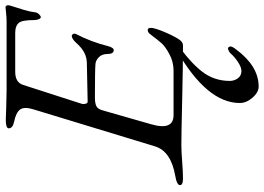

<svg xmlns="http://www.w3.org/2000/svg" viewBox="-154 -540 980 713"><g transform="rotate(-90 336.5 -184.0)"><path d="M373 286Q351 287 330.5 264Q310 241 310 216Q310 94 505 -18H532Q465 28 428.5 73.5Q392 119 392 179Q392 195 401.5 208.5Q411 222 429 222Q443 222 462.5 209Q482 196 493 183Q498 177 508 173Q518 169 520 181Q520 188 510 201Q448 285 373 286ZM247 -653Q251 -653 291.5 -651.5Q332 -650 356 -650H611Q626 -650 646 -652L665 -654Q673 -654 673 -644Q673 -639 668 -624.5Q663 -610 656 -586.5Q649 -563 646 -540Q645 -535 639 -529Q633 -523 629 -523Q624 -523 621 -531Q618 -539 618 -546Q618 -592 608 -604Q597 -618 570 -618H426Q386 -618 377 -588L308 -374Q305 -366 307 -357.5Q309 -349 315 -349L460 -352Q499 -353 531 -389Q548 -408 559 -408Q563 -408 566 -403.5Q569 -399 566 -392Q537 -337 520 -269Q514 -252 507 -252Q492 -252 492 -275Q492 -296 480 -307.5Q468 -319 455 -320Q432 -322 330 -322Q309 -322 298 -316.5Q287 -311 282 -291L231 -113Q207 -30 265 -30H430Q463 -30 491.5 -45.5Q520 -61 531.5 -74Q543 -87 565 -116Q572 -126 581 -126Q589 -126 589 -114Q589 -101 575 -67Q561 -33 547 -11Q537 5 524 5Q446 5 320 2Q194 -1 154 -1Q130 -1 92 2Q54 5 29 5Q5 5 5 -6Q5 -18 41 -24Q131 -40 149 -99L286 -549Q297 -584 286 -599.5Q275 -615 241 -622Q216 -627 216 -642Q216 -653 247 -653Z"/></g></svg>

Font: EB Garamond 12
Style: Italic
Weight: 400
Italic angle: -17°
Version: Version 0.016; ttfautohint (v1.8.4)